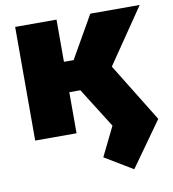

<svg xmlns="http://www.w3.org/2000/svg" viewBox="-84 -612 806 897"><g transform="rotate(-10 319.5 -163.5)"><path d="M480.5 212.4 347.7 132.3 415.5 -5.9 291 -203.6 457 -283.7 631.8 0ZM47.9 0V-539.1H244.1V0ZM207.5 -194.8 203.1 -338.9H290L404.3 -539.1H638.7L403.8 -194.8Z"/></g></svg>

Font: Inter 18pt Black
Style: Regular
Weight: 900
Designer: Rasmus Andersson
Foundry: rsms
Version: Version 4.001;git-66647c0bb